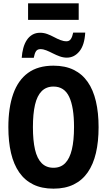

<svg xmlns="http://www.w3.org/2000/svg" viewBox="-20 -1119 640 1149"><path d="M300 10Q230 10 179 -15Q128 -40 95 -87.5Q62 -135 46 -203Q30 -271 30 -358Q30 -474 59 -556.5Q88 -639 147.5 -682.5Q207 -726 300 -726Q370 -726 421 -701Q472 -676 505 -628.5Q538 -581 554 -512.5Q570 -444 570 -358Q570 -271 554 -203Q538 -135 505 -87.5Q472 -40 421 -15Q370 10 300 10ZM300 -115Q343 -115 370 -142.5Q397 -170 410 -224Q423 -278 423 -359Q423 -478 394 -539.5Q365 -601 300 -601Q257 -601 229.5 -573.5Q202 -546 189.5 -492Q177 -438 177 -358Q177 -278 189.5 -224Q202 -170 229.5 -142.5Q257 -115 300 -115ZM110 -773Q112 -804 119.5 -831.5Q127 -859 140.5 -879.5Q154 -900 174 -911.5Q194 -923 220 -923Q242 -923 262.5 -915.5Q283 -908 302.5 -897.5Q322 -887 341 -879.5Q360 -872 378 -872Q395 -872 404 -885.5Q413 -899 418 -924H490Q486 -849 455 -811.5Q424 -774 380 -774Q359 -774 338 -781.5Q317 -789 296.5 -799.5Q276 -810 257.5 -817.5Q239 -825 222 -825Q204 -825 195.5 -812.5Q187 -800 182 -773ZM148 -1000V-1099H451V-1000Z"/></svg>

Font: Noto Sans Mono
Style: Bold
Weight: 700
Designer: Monotype Design Team
Foundry: Monotype Imaging Inc.
Version: Version 2.014